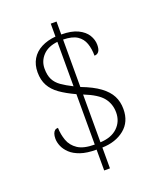

<svg xmlns="http://www.w3.org/2000/svg" viewBox="-152 -856 864 1031"><g transform="rotate(-20 279.5 -340.5)"><path d="M263 -40Q208 -40 172 -52.5Q136 -65 115 -85Q94 -105 84.5 -127.5Q75 -150 75 -171Q75 -187 79 -198.5Q83 -210 90 -215.5Q97 -221 108 -221Q109 -183 121.5 -148Q134 -113 167 -91Q200 -69 263 -69V-357Q211 -381 176.5 -405.5Q142 -430 124.5 -462Q107 -494 107 -538Q107 -581 126 -613Q145 -645 180.5 -663.5Q216 -682 263 -686V-760H296V-686Q354 -686 390 -668.5Q426 -651 442.5 -624Q459 -597 459 -568Q459 -542 450 -530Q441 -518 425 -518Q425 -557 414 -588.5Q403 -620 375.5 -638Q348 -656 296 -657V-386Q362 -361 400.5 -332.5Q439 -304 456 -271Q473 -238 473 -196Q473 -123 423 -82.5Q373 -42 296 -40V79H263ZM296 -70Q360 -73 395 -107Q430 -141 430 -192Q430 -240 402 -276Q374 -312 296 -343ZM263 -656Q208 -650 178.5 -618.5Q149 -587 149 -544Q149 -506 161.5 -481.5Q174 -457 199.5 -439Q225 -421 263 -402Z"/></g></svg>

Font: Noto Rashi Hebrew ExtraLight
Style: Regular
Weight: 250
Version: Version 1.006